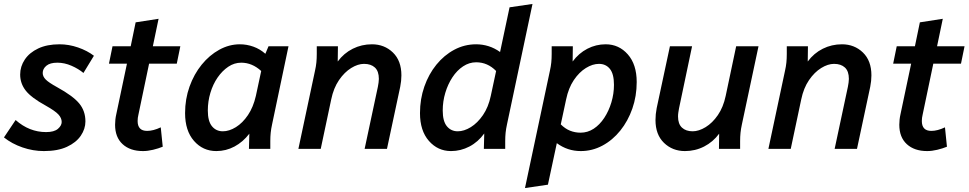

<svg xmlns="http://www.w3.org/2000/svg" viewBox="-31 -753 4898 971"><path d="M-11 -58 48 -146Q117 -85 202 -85Q243 -85 262 -101.5Q281 -118 281 -136Q281 -156 264.5 -174Q248 -192 200 -219Q127 -259 99 -295Q71 -331 71 -376Q71 -417 94.5 -452Q118 -487 162.5 -508Q207 -529 270 -529Q317 -529 363.5 -513Q410 -497 444 -471L391 -384Q366 -405 330.5 -420.5Q295 -436 259 -436Q222 -436 203.5 -420.5Q185 -405 185 -384Q185 -366 200.5 -350.5Q216 -335 258 -312Q338 -268 369.5 -230Q401 -192 401 -139Q401 -101 377.5 -66.5Q354 -32 307.5 -10.5Q261 11 191 11Q136 11 82.5 -7.5Q29 -26 -11 -58Z M520 -431 538 -519H630L655 -640L771 -658L742 -519H881L863 -431H723L669 -173Q665 -157 665 -141Q665 -91 713 -91Q744 -91 782 -109L792 -11Q770 -2 743 4.5Q716 11 692 11Q627 11 589 -24Q551 -59 551 -122Q551 -135 552.5 -148.5Q554 -162 557 -175L611 -431Z M905 -181Q905 -252 927.5 -315Q950 -378 989 -426Q1028 -474 1078 -501.5Q1128 -529 1182 -529Q1217 -529 1250.5 -517Q1284 -505 1311 -481L1327 -519H1428L1345 -124Q1340 -101 1338 -81.5Q1336 -62 1336 -39V0H1228L1230 -77Q1198 -35 1155 -12Q1112 11 1063 11Q995 11 950 -40.5Q905 -92 905 -181ZM1020 -194Q1020 -140 1041 -114.5Q1062 -89 1096 -89Q1128 -89 1162 -110Q1196 -131 1223 -171Q1250 -211 1263 -268L1290 -394Q1244 -436 1189 -436Q1154 -436 1123.5 -415.5Q1093 -395 1069.5 -361Q1046 -327 1033 -283.5Q1020 -240 1020 -194Z M1478 0 1562 -395Q1567 -417 1569 -437Q1571 -457 1571 -480V-519H1678L1677 -442Q1708 -484 1753 -506.5Q1798 -529 1850 -529Q1913 -529 1956 -487.5Q1999 -446 1999 -372Q1999 -344 1993 -314L1926 0H1813L1880 -314Q1882 -325 1883.5 -335Q1885 -345 1885 -354Q1885 -393 1865 -411.5Q1845 -430 1810 -430Q1779 -430 1745 -409Q1711 -388 1683.5 -348Q1656 -308 1644 -250L1591 0Z M2093 -181Q2093 -252 2115 -315Q2137 -378 2176 -426Q2215 -474 2266.5 -501.5Q2318 -529 2377 -529Q2409 -529 2439.5 -519.5Q2470 -510 2498 -490L2546 -716L2662 -733L2533 -124Q2528 -101 2526 -81.5Q2524 -62 2524 -39V0H2416L2418 -78Q2387 -35 2343 -12Q2299 11 2250 11Q2183 11 2138 -40.5Q2093 -92 2093 -181ZM2208 -194Q2208 -140 2229 -114.5Q2250 -89 2284 -89Q2316 -89 2350 -110Q2384 -131 2411.5 -171Q2439 -211 2451 -268L2478 -394Q2435 -438 2377 -438Q2342 -438 2311 -417.5Q2280 -397 2257 -362Q2234 -327 2221 -283.5Q2208 -240 2208 -194Z M2624 198 2750 -395Q2755 -417 2757 -437Q2759 -457 2759 -480V-519H2866L2865 -442Q2896 -484 2939.5 -506.5Q2983 -529 3032 -529Q3099 -529 3144 -478Q3189 -427 3189 -338Q3189 -267 3167 -204Q3145 -141 3106 -92.5Q3067 -44 3015.5 -16.5Q2964 11 2906 11Q2839 11 2785 -29L2740 181ZM2832 -250 2805 -124Q2827 -102 2852 -92Q2877 -82 2905 -82Q2941 -82 2971.5 -102Q3002 -122 3025 -157Q3048 -192 3061 -235.5Q3074 -279 3074 -324Q3074 -379 3053.5 -404.5Q3033 -430 2998 -430Q2966 -430 2932 -409Q2898 -388 2871 -348Q2844 -308 2832 -250Z M3284 -146Q3284 -175 3290 -206L3357 -519H3469L3403 -205Q3401 -194 3399.5 -184Q3398 -174 3398 -164Q3398 -126 3418 -107.5Q3438 -89 3472 -89Q3503 -89 3537.5 -110Q3572 -131 3599.5 -171Q3627 -211 3639 -268L3692 -519H3805L3721 -124Q3716 -101 3714 -81.5Q3712 -62 3712 -39V0H3605L3606 -77Q3575 -35 3530 -12Q3485 11 3433 11Q3370 11 3327 -30.5Q3284 -72 3284 -146Z M3855 0 3939 -395Q3944 -417 3946 -437Q3948 -457 3948 -480V-519H4055L4054 -442Q4085 -484 4130 -506.5Q4175 -529 4227 -529Q4290 -529 4333 -487.5Q4376 -446 4376 -372Q4376 -344 4370 -314L4303 0H4190L4257 -314Q4259 -325 4260.5 -335Q4262 -345 4262 -354Q4262 -393 4242 -411.5Q4222 -430 4187 -430Q4156 -430 4122 -409Q4088 -388 4060.5 -348Q4033 -308 4021 -250L3968 0Z M4486 -431 4504 -519H4596L4621 -640L4737 -658L4708 -519H4847L4829 -431H4689L4635 -173Q4631 -157 4631 -141Q4631 -91 4679 -91Q4710 -91 4748 -109L4758 -11Q4736 -2 4709 4.5Q4682 11 4658 11Q4593 11 4555 -24Q4517 -59 4517 -122Q4517 -135 4518.5 -148.5Q4520 -162 4523 -175L4577 -431Z"/></svg>

Font: Radio Canada Medium
Style: Italic
Weight: 500
Italic angle: -12°
Designer: Charles Daoud, Etienne Aubert Bonn, Alexandre Saumier Demers, Jacques Le Bailly
Foundry: Radio-Canada
Version: Version 2.104; ttfautohint (v1.8.4.7-5d5b);gftools[0.9.28.de